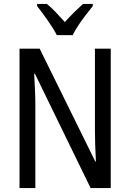

<svg xmlns="http://www.w3.org/2000/svg" viewBox="-20 -963 666 983"><path d="M547 0H444L159 -585H155Q157 -546 159 -505Q161 -464 161 -426V0H80V-714H183L468 -136H471Q469 -174 467.5 -216.5Q466 -259 466 -294V-714H547ZM271 -783Q254 -816 225 -857.5Q196 -899 170 -932V-943H220Q241 -926 265 -901Q289 -876 312 -850Q338 -879 358.5 -899Q379 -919 405 -943H455V-932Q439 -912 419 -886Q399 -860 381 -833Q363 -806 352 -783Z"/></svg>

Font: Noto Sans Myanmar Condensed
Style: Regular
Weight: 400
Width: 3
Designer: Monotype Design Team
Foundry: Monotype Imaging Inc.
Version: Version 2.107; ttfautohint (v1.8.4.7-5d5b)